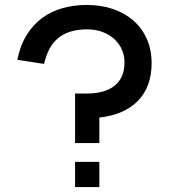

<svg xmlns="http://www.w3.org/2000/svg" viewBox="-20 -755 682 775"><path d="M592 -499.5Q592 -452 578 -414Q564 -376 537 -348.2Q510 -320.5 470.8 -303.2Q431.5 -286 381 -280.5V-177.5H283V-377.5H330Q403 -377.5 442.8 -409.2Q482.5 -441 482.5 -503.5Q482.5 -531 471.8 -555.2Q461 -579.5 441.2 -597.5Q421.5 -615.5 393.8 -626Q366 -636.5 332 -636.5Q293 -636.5 263.8 -627.2Q234.5 -618 213.5 -600.2Q192.5 -582.5 179 -556.5Q165.5 -530.5 158 -497L50 -513.5Q61.5 -571.5 87.5 -613.5Q113.5 -655.5 150.2 -682.5Q187 -709.5 232.8 -722.2Q278.5 -735 330 -735Q387.5 -735 435.5 -718.8Q483.5 -702.5 518.2 -672.2Q553 -642 572.5 -598.2Q592 -554.5 592 -499.5ZM283 0V-101.5H381V0Z"/></svg>

Font: Vela Sans SemBd
Style: Regular
Weight: 600
Designer: Principal design: Mikhail Sharanda - project Manrope.
Design modification: Ravid Balaliev
Foundry: Mikhail Sharanda
Version: Version 1.001